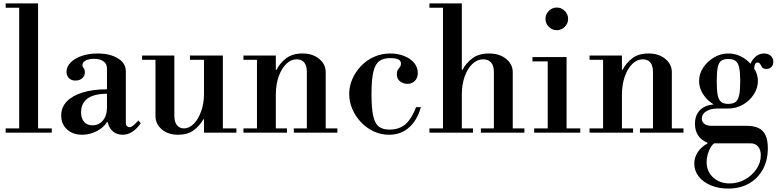

<svg xmlns="http://www.w3.org/2000/svg" viewBox="-20 -774 4545 1120"><path d="M92 -15V-738H202V-15ZM13 0V-25H282V0ZM13 -729V-754H202V-729Z M459 12Q405 12 371 -19Q337 -50 337 -100Q337 -148 369.5 -182Q402 -216 462 -234.5Q522 -253 604 -253V-375Q604 -401 584 -416Q564 -431 529 -431Q499 -431 480 -421Q461 -411 461 -395Q461 -385 468 -377Q475 -369 475 -352Q475 -331 459.5 -317.5Q444 -304 420 -304Q396 -304 382 -318.5Q368 -333 368 -355Q368 -385 392 -409.5Q416 -434 457 -448Q498 -462 549 -462Q622 -462 668 -433.5Q714 -405 714 -359V-55Q714 -45 720.5 -38.5Q727 -32 736 -32Q745 -32 757 -41.5Q769 -51 787 -71L801 -55Q754 12 696 12Q661 12 638.5 -7.5Q616 -27 608 -62H604Q585 -30 544 -9Q503 12 459 12ZM519 -43Q557 -43 580.5 -71.5Q604 -100 604 -146V-227Q529 -227 491 -199.5Q453 -172 453 -119Q453 -83 470.5 -63Q488 -43 519 -43Z M1018 12Q960 12 923.5 -19.5Q887 -51 887 -97V-435H997V-100Q997 -63 1012 -44Q1027 -25 1053 -25Q1084 -25 1110.5 -52Q1137 -79 1153.5 -125Q1170 -171 1170 -228L1190 -78H1166Q1144 -39 1109 -13.5Q1074 12 1018 12ZM1170 0V-25H1359V0ZM809 -425V-450H997V-425ZM1170 -16V-435H1280V-16ZM1088 -425V-450H1280V-425Z M1770 -15V-353Q1770 -428 1710 -428Q1677 -428 1649.5 -401Q1622 -374 1605.5 -327.5Q1589 -281 1589 -222L1569 -367H1593Q1614 -408 1650.5 -435Q1687 -462 1745 -462Q1804 -462 1842 -430.5Q1880 -399 1880 -353V-15ZM1400 0V-25H1654V0ZM1479 -15V-434H1589V-15ZM1694 0V-25H1948V0ZM1400 -425V-450H1589V-425Z M2249 12Q2201 12 2159 -8Q2117 -28 2085 -62Q2053 -96 2035 -138.5Q2017 -181 2017 -226Q2017 -270 2035 -312Q2053 -354 2085 -388Q2117 -422 2161 -442Q2205 -462 2257 -462Q2301 -462 2337.5 -447.5Q2374 -433 2395.5 -407.5Q2417 -382 2417 -348Q2417 -319 2400 -302Q2383 -285 2357 -285Q2333 -285 2314 -299Q2295 -313 2295 -341Q2295 -358 2301 -367Q2307 -376 2313 -383.5Q2319 -391 2319 -403Q2319 -420 2303 -427.5Q2287 -435 2256 -435Q2217 -435 2193 -418Q2169 -401 2158 -355.5Q2147 -310 2147 -224Q2147 -143 2157 -98Q2167 -53 2190 -35.5Q2213 -18 2252 -18Q2307 -18 2343.5 -48Q2380 -78 2407 -149H2435Q2416 -77 2368.5 -32.5Q2321 12 2249 12Z M2861 -15V-353Q2861 -391 2844.5 -409.5Q2828 -428 2798 -428Q2764 -428 2735.5 -401Q2707 -374 2690.5 -327.5Q2674 -281 2674 -222L2654 -367H2678Q2700 -408 2737 -435Q2774 -462 2833 -462Q2894 -462 2932.5 -430.5Q2971 -399 2971 -353V-15ZM2485 0V-25H2739V0ZM2785 0V-25H3039V0ZM2564 -15V-738H2674V-15ZM2485 -729V-754H2674V-729Z M3175 -15V-425H3285V-15ZM3096 0V-25H3365V0ZM3086 -416V-441H3285V-416ZM3228 -598Q3201 -598 3181.5 -617.5Q3162 -637 3162 -664Q3162 -691 3181.5 -710.5Q3201 -730 3228 -730Q3255 -730 3274.5 -710.5Q3294 -691 3294 -664Q3294 -637 3274.5 -617.5Q3255 -598 3228 -598Z M3789 -15V-353Q3789 -428 3729 -428Q3696 -428 3668.5 -401Q3641 -374 3624.5 -327.5Q3608 -281 3608 -222L3588 -367H3612Q3633 -408 3669.5 -435Q3706 -462 3764 -462Q3823 -462 3861 -430.5Q3899 -399 3899 -353V-15ZM3419 0V-25H3673V0ZM3498 -15V-434H3608V-15ZM3713 0V-25H3967V0ZM3419 -425V-450H3608V-425Z M4227 326Q4171 326 4126 307Q4081 288 4055.5 255Q4030 222 4030 181Q4030 144 4050.5 113Q4071 82 4107 63V59Q4070 43 4052 15.5Q4034 -12 4034 -52Q4034 -102 4062.5 -131Q4091 -160 4143 -165Q4106 -187 4082 -223.5Q4058 -260 4058 -301Q4058 -343 4082 -379.5Q4106 -416 4145 -439Q4184 -462 4229 -462Q4267 -462 4300.5 -445.5Q4334 -429 4358 -402Q4369 -429 4390 -445.5Q4411 -462 4437 -462Q4461 -462 4476 -448.5Q4491 -435 4491 -414Q4491 -395 4480 -383.5Q4469 -372 4450 -372Q4432 -372 4425.5 -381.5Q4419 -391 4414.5 -400Q4410 -409 4398 -409Q4390 -409 4385.5 -401.5Q4381 -394 4379 -375Q4390 -358 4395.5 -339.5Q4401 -321 4401 -301Q4401 -260 4377 -223Q4353 -186 4313.5 -163.5Q4274 -141 4229 -141H4166Q4126 -141 4100 -125Q4074 -109 4074 -82Q4074 -63 4089 -51.5Q4104 -40 4129 -40H4336Q4379 -40 4406 -26.5Q4433 -13 4446 16Q4459 45 4459 90Q4459 161 4430 214Q4401 267 4349 296.5Q4297 326 4227 326ZM4236 296Q4284 296 4325.5 273Q4367 250 4392.5 212.5Q4418 175 4418 132Q4418 99 4402 80.5Q4386 62 4357 62H4146Q4128 75 4115 107.5Q4102 140 4102 172Q4102 226 4140 261Q4178 296 4236 296ZM4228 -168Q4256 -168 4271 -179.5Q4286 -191 4292 -220Q4298 -249 4298 -300Q4298 -351 4292 -379Q4286 -407 4271 -418.5Q4256 -430 4228 -430Q4201 -430 4186.5 -419Q4172 -408 4166.5 -380Q4161 -352 4161 -300Q4161 -248 4166.5 -219.5Q4172 -191 4186.5 -179.5Q4201 -168 4228 -168Z"/></svg>

Font: Libre Bodoni
Style: Regular
Weight: 400
Designer: Pablo Impallari, Rodrigo Fuenzalida
Foundry: Impallari Type
Version: Version 2.005;gftools[0.9.23]